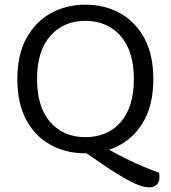

<svg xmlns="http://www.w3.org/2000/svg" viewBox="-20 -641 730 819"><path d="M330 0 407 -24Q470 12 512 33Q554 54 587.5 68Q621 82 658 96Q660 103 660 107.5Q660 112 660 116Q660 135 648.5 146.5Q637 158 616 158Q584 158 532 130.5Q480 103 415 58ZM634 -304Q634 -200 596 -129.5Q558 -59 492.5 -23Q427 13 344 13Q262 13 196 -23Q130 -59 92 -129.5Q54 -200 54 -304Q54 -408 93 -478.5Q132 -549 197.5 -585Q263 -621 344 -621Q426 -621 491.5 -585Q557 -549 595.5 -478.5Q634 -408 634 -304ZM551 -304Q551 -423 494.5 -487.5Q438 -552 344 -552Q251 -552 194.5 -487.5Q138 -423 138 -304Q138 -185 194 -120.5Q250 -56 344 -56Q439 -56 495 -120.5Q551 -185 551 -304Z"/></svg>

Font: Baloo Paaji 2
Style: Regular
Weight: 400
Designer: Shuchita Grover, Noopur Datye and Ek Type
Foundry: Ek Type
Version: Version 1.700